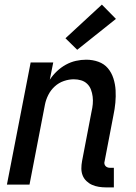

<svg xmlns="http://www.w3.org/2000/svg" viewBox="-20 -801 590 833"><path d="M474 12H440Q424 12 408.5 9.5Q393 7 379.5 1Q366 -5 355 -15.5Q344 -26 338.5 -40Q333 -54 333 -70Q333 -86 336 -102L377 -316Q381 -333 382.5 -349.5Q384 -366 382 -382Q380 -398 374.5 -412.5Q369 -427 358 -437.5Q347 -448 332 -452.5Q317 -457 300 -457Q279 -457 257 -449.5Q235 -442 217.5 -426Q200 -410 189.5 -389Q179 -368 175 -347L108 0H10L113 -530H211L196 -455Q209 -475 227 -492Q245 -509 266 -520.5Q287 -532 309.5 -537Q332 -542 354 -542Q382 -542 407 -533Q432 -524 448 -505Q464 -486 472 -461Q480 -436 481.5 -409.5Q483 -383 480.5 -355.5Q478 -328 472 -300L434 -102Q432 -96 433 -90.5Q434 -85 437.5 -81Q441 -77 446 -75Q451 -73 457 -73H474ZM315 -585 264 -635 422 -781 483 -719Z"/></svg>

Font: Lode Dark Term
Style: Bold Italic
Weight: 700
Italic angle: -11°
Monospace: yes
Designer: Belleve Invis
Foundry: Belleve Invis
Version: Version 29.2.0